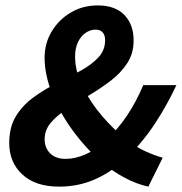

<svg xmlns="http://www.w3.org/2000/svg" viewBox="-20 -684 678 716"><path d="M200.1 12Q112.4 12 63.4 -33.3Q14.4 -78.5 14.4 -150.5Q14.4 -210.6 40 -251.8Q65.7 -293 106.6 -322.3Q147.4 -351.7 193.2 -374.6Q238.9 -397.5 279.8 -419.8Q320.6 -442 346.3 -469.2Q372 -496.4 372 -534.2Q372 -552.7 362.9 -563.1Q353.9 -573.5 335.9 -573.5Q316.5 -573.5 298.8 -561.1Q281.1 -548.8 270.6 -526.4Q260 -504 260 -472.8Q260 -418.7 288.1 -361.1Q316.2 -303.4 360.5 -251.6Q404.9 -199.8 454.6 -160.9Q488.8 -134.6 524.2 -118.9Q559.6 -103.1 586.8 -96L533.2 12Q489.6 2.5 445.1 -21.1Q400.5 -44.7 359.5 -79.1Q300.6 -129.9 251.8 -196.6Q203 -263.2 174.7 -334.2Q146.3 -405.1 146.3 -468.8Q146.3 -522.7 172.9 -566.8Q199.4 -611 244.2 -637.4Q289 -663.8 344.5 -663.8Q409.3 -663.8 443.8 -628.2Q478.3 -592.6 478.3 -532.9Q478.3 -484.4 454.2 -447.9Q430.2 -411.3 392.3 -382.5Q354.5 -353.7 312.4 -328.8Q270.3 -303.8 232.5 -279.6Q194.6 -255.5 170.6 -227.7Q146.5 -199.9 146.5 -164.7Q146.5 -132.4 167.2 -111.9Q187.9 -91.5 224.4 -91.5Q259.8 -91.5 297.9 -107.9Q336 -124.3 370.9 -156.4Q419.2 -201.3 454 -253.4Q488.7 -305.6 514.2 -366.5H637.8Q603.8 -293.5 558.8 -224.6Q513.9 -155.6 452.2 -95.5Q400.1 -45.1 337.2 -16.6Q274.2 12 200.1 12Z"/></svg>

Font: Source Sans Variable
Style: Italic
Weight: 200
Italic angle: -11°
Designer: Paul D. Hunt
Foundry: Adobe Systems Incorporated
Version: Version 3.006;hotconv 1.0.111;makeotfexe 2.5.65597